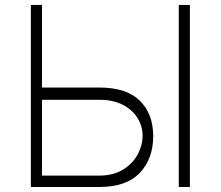

<svg xmlns="http://www.w3.org/2000/svg" viewBox="-20 -747 884 767"><path d="M147.7 -397.4H376.1Q485.4 -397.4 538.7 -344.6Q592 -291.9 592 -203.1Q592 -113.3 538.7 -56.6Q485.4 0 376.1 0H103.3V-727.3H147.7ZM147.7 -348.4V-45.5H376.1Q431.5 -45.5 470.2 -68.7Q508.9 -92 529.1 -128.6Q549.4 -165.1 549.7 -204.5Q549.4 -243.3 529.1 -275.9Q508.9 -308.6 470.2 -328.5Q431.5 -348.4 376.1 -348.4ZM738.6 -727.3V0H694.2V-727.3Z"/></svg>

Font: Inter Extra Light BETA
Style: Regular
Weight: 200
Designer: Rasmus Andersson
Foundry: rsms
Version: Version 3.011;git-f93a4a705